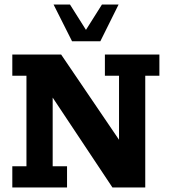

<svg xmlns="http://www.w3.org/2000/svg" viewBox="-20 -822 748 842"><path d="M34 0V-93H96V-490H34V-583H248L502 -209V-490H440V-583H679V-490H617V0H473L211 -394V-93H274V0ZM296 -641 215 -802H287L357 -691L427 -802H500L420 -641Z"/></svg>

Font: Rokkitt
Style: Bold
Weight: 700
Designer: Vernon Adams
Foundry: Vernon Adams
Version: Version 3.103